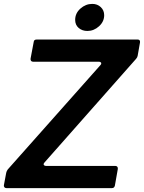

<svg xmlns="http://www.w3.org/2000/svg" viewBox="-39 -966 739 986"><path d="M551 -13Q548 0 536 0H-6Q-13 0 -16.5 -4.5Q-20 -9 -19 -15L-7 -79Q-5 -88 1 -96L477 -632Q481 -636 481 -641Q481 -644 477.5 -646.5Q474 -649 469 -649H131Q124 -649 120.5 -653.5Q117 -658 118 -665L134 -750Q135 -763 149 -763H668Q675 -763 678 -759Q681 -755 680 -748L668 -680Q667 -672 660 -664L189 -131Q185 -127 185 -122Q185 -119 188.5 -116.5Q192 -114 197 -114H553Q560 -114 563.5 -109.5Q567 -105 566 -98ZM347 -864Q347 -898 374 -922Q401 -946 435 -946Q461 -946 478.5 -929.5Q496 -913 496 -888Q496 -855 469.5 -831Q443 -807 410 -807Q383 -807 365 -822.5Q347 -838 347 -864Z"/></svg>

Font: Open Sauce Two SemiBold Italic
Style: Regular
Weight: 600
Italic angle: -10°
Designer: Alfredo Marco Pradil
Foundry: Creative Sauce Fz LLC
Version: Version 1.477